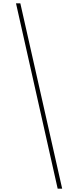

<svg xmlns="http://www.w3.org/2000/svg" viewBox="-20 -906 468 1152"><path d="M102 -886 353 226H326L76 -886Z"/></svg>

Font: Noto Sans Kannada UI Condensed Thin
Style: Regular
Weight: 100
Width: 3
Designer: Jelle Bosma - Monotype Design Team
Foundry: Monotype Imaging Inc.
Version: Version 2.005; ttfautohint (v1.8.4.7-5d5b)